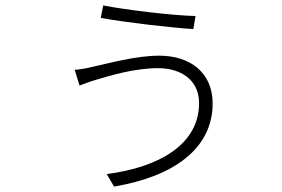

<svg xmlns="http://www.w3.org/2000/svg" viewBox="-20 -643 1040 707"><path d="M713 -263C713 -112 567 -27 373 -2L400 44C620 7 763 -96 763 -262C763 -376 680 -438 566 -438C480 -438 377 -409 321 -397C301 -392 275 -387 255 -386L273 -328C286 -333 309 -342 333 -349C387 -365 475 -392 563 -392C639 -392 713 -354 713 -263ZM360 -623 351 -577C438 -561 618 -540 692 -536L700 -584C615 -586 447 -606 360 -623Z"/></svg>

Font: Noto Sans Japanese Light
Style: Regular
Weight: 300
Designer: Ryoko NISHIZUKA (kana & ideographs); Paul D. Hunt (Latin, Greek & Cyrillic); Wenlong ZHANG (bopomofo); Sandoll Communica
Foundry: Adobe Systems Incorporated
Version: Version 1.000;PS 1;hotconv 1.0.78;makeotf.lib2.5.61930